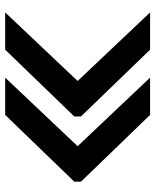

<svg xmlns="http://www.w3.org/2000/svg" viewBox="51 -651 600 742"><g transform="rotate(-90 351.0 -280.0)"><path d="M20 -267V-293L278 -560H422L157 -280L422 0H278ZM272 -267V-293L530 -560H674L409 -280L674 0H530Z"/></g></svg>

Font: Tektur Medium
Style: Regular
Weight: 500
Designer: Adam Jagosz
Foundry: Adam Jagosz
Version: Version 1.005;gftools[0.9.30]